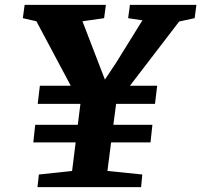

<svg xmlns="http://www.w3.org/2000/svg" viewBox="-20 -768 826 788"><path d="M139.6 -51.8 275.9 -66.4 290.5 -183.6H116.7L124.5 -255.9H299.3L310.1 -341.8H134.8L143.6 -416H270.5L129.4 -680.7L73.7 -693.4L81.1 -748H414.6L407.2 -693.4L318.4 -680.7L410.6 -441.4L456.1 -509.8L564.5 -684.6L505.9 -693.4L513.2 -748H786.1L778.8 -693.4L715.3 -679.7L513.2 -416H625L616.2 -341.8H456.5L445.3 -255.9H605.5L597.7 -183.6H436L420.9 -66.4L564 -51.8L559.1 0H133.8Z"/></svg>

Font: Merriweather
Style: Heavy Italic
Weight: 900
Italic angle: -7°
Designer: Eben Sorkin
Foundry: Eben Sorkin
Version: Version 1.001